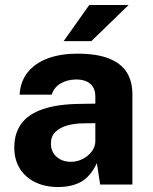

<svg xmlns="http://www.w3.org/2000/svg" viewBox="-20 -743 616 773"><path d="M37.5 -149.2Q37.5 -206.2 65.9 -245Q94.4 -283.8 153.5 -303.9Q212.6 -324 304 -324.8L363.8 -325.8V-354.8Q363.8 -377.4 354.4 -392.7Q345.1 -408 327.4 -415.7Q309.6 -423.4 284 -423Q250.9 -422.2 224.6 -407.3Q198.2 -392.4 188 -361.8H59Q61.9 -415.5 92.2 -452.7Q122.6 -489.9 173.8 -508.4Q224.9 -527 291.2 -527Q370.2 -527 419.5 -507.1Q468.8 -487.1 490.9 -450.9Q513 -414.8 513 -364V0H383.2L370 -86.5Q345.2 -33.2 307.4 -11.6Q269.6 10 213.2 10Q163.1 10 123.2 -8.8Q83.2 -27.5 60.4 -63.4Q37.5 -99.4 37.5 -149.2ZM363.8 -173V-247L315.5 -246.5Q280.6 -246.1 251.1 -238Q221.6 -229.9 203.3 -212Q185 -194.1 185 -165Q185 -131.4 208.1 -111.4Q231.2 -91.5 265.8 -91.5Q290.2 -91.5 312.9 -103Q335.5 -114.5 349.4 -133.3Q363.4 -152.1 363.8 -173ZM498 -723 347.8 -577.5H236.4L339.4 -723Z"/></svg>

Font: Public Sans VF
Style: Regular
Weight: 400
Designer: Pablo Impallari, Rodrigo Fuenzalida (Modified by Dan O. Williams and USWDS)
Version: Version 1.003